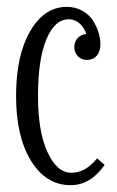

<svg xmlns="http://www.w3.org/2000/svg" viewBox="-20 -522 342 560"><path d="M263.2 -60.1 285.2 -41Q244.1 18.1 186 18.1Q114.3 18.1 70.6 -52.7Q26.9 -123.5 26.9 -242.2Q26.9 -360.4 68.1 -431.2Q109.4 -502 174.8 -502Q200.7 -502 220.9 -490.2Q241.2 -478.5 252 -460.7Q262.7 -442.9 267.8 -425.8Q272.9 -408.7 272.9 -394Q272.9 -371.6 262.2 -359.4Q251.5 -347.2 233.9 -347.2Q217.8 -347.2 207.3 -357.9Q196.8 -368.7 196.8 -384.8Q196.8 -400.4 206.5 -410.9Q216.3 -421.4 231.9 -422.9Q225.6 -441.4 212.2 -453.6Q198.7 -465.8 180.2 -465.8Q139.6 -465.8 115.2 -407Q90.8 -348.1 90.8 -242.2Q90.8 -137.7 118.7 -77.9Q146.5 -18.1 188 -18.1Q229.5 -18.1 263.2 -60.1Z"/></svg>

Font: Margherita Light
Style: Regular
Weight: 300
Designer: James Puckett
Foundry: Dunwich Type Founders
Version: Version 1.008;hotconv 1.0.109;makeotfexe 2.5.65596